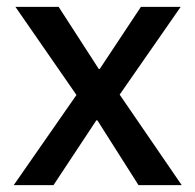

<svg xmlns="http://www.w3.org/2000/svg" viewBox="-20 -540 570 560"><path d="M20 0 203 -263 25 -520H151L268 -339H271L391 -520H507L329 -264L510 0H384L264 -189H261L136 0Z"/></svg>

Font: IBM Plex Sans Thai Looped Medium
Style: Regular
Weight: 500
Designer: Mike Abbink, Paul van der Laan, Pieter van Rosmalen, Ben Mitchell, Mark Frömberg
Foundry: Bold Monday
Version: Version 1.1